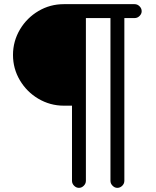

<svg xmlns="http://www.w3.org/2000/svg" viewBox="-20 -697 755 931"><path d="M396.5 179.7V-609.4H515.6V179.7Q515.6 193.4 525.9 203.6Q536.1 213.9 548.8 213.9Q562.5 213.9 572.8 203.6Q583 193.4 583 179.7V-609.4H632.8Q646.5 -609.4 656.7 -619.6Q667 -629.9 667 -642.6Q667 -656.2 656.7 -666.5Q646.5 -676.8 632.8 -676.8H289.1Q222.7 -676.8 166.5 -643.6Q110.4 -610.4 77.1 -554.7Q43 -497.1 43 -430.7Q43 -364.3 76.2 -308.1Q109.4 -252 165 -218.8Q222.7 -184.6 289.1 -184.6H329.1V179.7Q329.1 193.4 339.4 203.6Q349.6 213.9 362.8 213.9Q376 213.9 386.2 203.6Q396.5 193.4 396.5 179.7Z"/></svg>

Font: FakePearl
Style: Light
Weight: 350
Version: Version 1.2